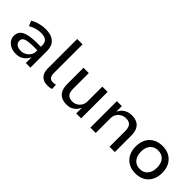

<svg xmlns="http://www.w3.org/2000/svg" viewBox="129 -1617 2539 2539"><g transform="rotate(45 1398.0 -348.0)"><path d="M253 9Q200 9 158 -11Q116 -31 91.5 -65Q67 -99 67 -142Q67 -198 99 -231Q131 -264 197.5 -278.5Q264 -293 368 -293H439V-227H373Q318 -227 278.5 -223.5Q239 -220 214 -211.5Q189 -203 177 -187.5Q165 -172 165 -148Q165 -108 195.5 -87Q226 -66 273 -66Q314 -66 348 -85.5Q382 -105 402.5 -136.5Q423 -168 423 -206V-319Q423 -375 391 -400Q359 -425 296 -425Q252 -425 208.5 -413Q165 -401 118 -374L88 -446Q119 -465 155 -478Q191 -491 230 -497.5Q269 -504 307 -504Q372 -504 420 -483.5Q468 -463 494 -420.5Q520 -378 520 -309V0H434V-107H433Q419 -75 394.5 -48.5Q370 -22 334.5 -6.5Q299 9 253 9Z M845 9Q771 9 730.5 -33.5Q690 -76 690 -154V-705H790V-164Q790 -134 798.5 -113.5Q807 -93 823.5 -82.5Q840 -72 864 -72Q878 -72 891.5 -73.5Q905 -75 919 -79L922 -2Q904 4 886 6.5Q868 9 845 9Z M1205 9Q1144 9 1102 -13Q1060 -35 1039 -80Q1018 -125 1018 -191V-495H1117V-195Q1117 -159 1128 -131.5Q1139 -104 1163.5 -89Q1188 -74 1228 -74Q1268 -74 1300.5 -93.5Q1333 -113 1351.5 -146Q1370 -179 1370 -218V-495H1469V0H1377V-108H1378Q1353 -53 1309.5 -22Q1266 9 1205 9Z M1642 0V-495H1735V-390Q1759 -444 1806.5 -474Q1854 -504 1915 -504Q1976 -504 2017 -482Q2058 -460 2078.5 -415.5Q2099 -371 2099 -302V0H2000V-298Q2000 -336 1989 -363.5Q1978 -391 1954 -406Q1930 -421 1890 -421Q1847 -421 1813.5 -401.5Q1780 -382 1761 -349.5Q1742 -317 1742 -276V0Z M2490 9Q2414 9 2358 -23Q2302 -55 2271.5 -113Q2241 -171 2241 -248Q2241 -326 2271.5 -383.5Q2302 -441 2358 -472.5Q2414 -504 2490 -504Q2566 -504 2621.5 -472.5Q2677 -441 2707.5 -383.5Q2738 -326 2738 -248Q2738 -171 2708 -113Q2678 -55 2622 -23Q2566 9 2490 9ZM2490 -74Q2560 -74 2600 -121Q2640 -168 2640 -249Q2640 -329 2600 -375Q2560 -421 2490 -421Q2420 -421 2379.5 -375Q2339 -329 2339 -249Q2339 -168 2379.5 -121Q2420 -74 2490 -74Z"/></g></svg>

Font: Nunito Sans 12pt ExtraLight 8pt Medium
Style: Regular
Weight: 500
Version: Version 3.101;gftools[0.9.27]